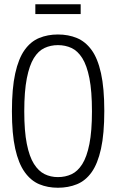

<svg xmlns="http://www.w3.org/2000/svg" viewBox="-20 -872 546 902"><path d="M252 10Q204 10 164.5 -6.5Q125 -23 96 -63.5Q67 -104 51.5 -173.5Q36 -243 36 -349Q36 -457 51.5 -527Q67 -597 95.5 -637Q124 -677 164 -693.5Q204 -710 252 -710Q301 -710 341 -693.5Q381 -677 410 -637.5Q439 -598 454.5 -528Q470 -458 470 -351Q470 -243 454.5 -173Q439 -103 410.5 -63Q382 -23 341.5 -6.5Q301 10 252 10ZM252 -40Q287 -40 316 -53.5Q345 -67 366.5 -101Q388 -135 400 -195.5Q412 -256 412 -349Q412 -444 400 -504.5Q388 -565 366.5 -599Q345 -633 316 -646.5Q287 -660 252 -660Q218 -660 189 -646.5Q160 -633 139 -599Q118 -565 106 -504Q94 -443 94 -349Q94 -256 106 -196Q118 -136 139.5 -102Q161 -68 189.5 -54Q218 -40 252 -40ZM146 -806V-852H359V-806Z"/></svg>

Font: Georama SemiCondensed Light
Style: Regular
Weight: 300
Width: 4
Designer: Jean-Baptiste Levee
Foundry: Production Type
Version: Version 1.000